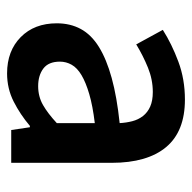

<svg xmlns="http://www.w3.org/2000/svg" viewBox="-20 -524 555 556"><g transform="rotate(90 258.0 -245.5)"><path d="M192 12Q127 12 87 -27.5Q47 -67 47 -132Q47 -171 63.5 -201.5Q80 -232 115.5 -254Q151 -276 205.5 -291Q260 -306 336 -314Q335 -333 330.5 -350.5Q326 -368 315.5 -381.5Q305 -395 288 -402.5Q271 -410 246 -410Q210 -410 175.5 -396Q141 -382 108 -362L66 -439Q107 -465 158 -484Q209 -503 268 -503Q360 -503 405.5 -448.5Q451 -394 451 -291V0H356L348 -54H344Q311 -26 273.5 -7Q236 12 192 12ZM229 -78Q259 -78 283.5 -92Q308 -106 336 -132V-242Q286 -236 252 -226Q218 -216 197 -203.5Q176 -191 167 -175Q158 -159 158 -141Q158 -108 178 -93Q198 -78 229 -78Z"/></g></svg>

Font: TT Toshiba Sans Medium
Style: Regular
Weight: 500
Designer: Paul D. Hunt
Foundry: Toshiba Corporation
Version: Version 2.020;PS 2.000;hotconv 1.0.86;makeotf.lib2.5.63406